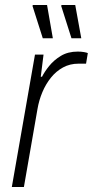

<svg xmlns="http://www.w3.org/2000/svg" viewBox="-20 -743 369 763"><path d="M27 0 119 -526H153L142 -438H147Q157 -458 175.5 -481Q194 -504 222 -521Q250 -538 289 -538Q303 -538 314 -536Q325 -534 329 -532L322 -490H292Q258 -490 230.5 -475Q203 -460 182.5 -434.5Q162 -409 148.5 -377Q135 -345 129 -310L75 0ZM264 -591 223 -720 225 -723H279L303 -591ZM150 -591 109 -720 111 -723H167L190 -591Z"/></svg>

Font: Archivo SemiBold Thin
Style: Italic
Weight: 250
Italic angle: -10°
Version: Version 2.001